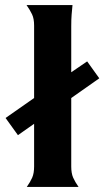

<svg xmlns="http://www.w3.org/2000/svg" viewBox="-20 -740 414 760"><path d="M2 -273 115 -352V-639Q115 -666 107 -683Q99 -700 85 -720H267Q265 -700 263.5 -682Q262 -664 262 -636V-454L325 -497L373 -430L262 -352V-81Q262 -54 269.5 -37Q277 -20 291 0H86Q100 -20 107.5 -37Q115 -54 115 -81V-250L51 -205Z"/></svg>

Font: LT Museum
Style: Bold
Weight: 700
Designer: Daniel Lyons
Foundry: LyonsType
Version: Version 1.010